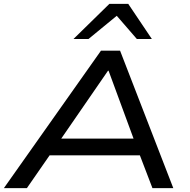

<svg xmlns="http://www.w3.org/2000/svg" viewBox="-33 -965 974 985"><path d="M-13 0 485 -705H583L856 0H749L672 -201L719 -168H181L245 -202L105 0ZM521 -602 264 -229 231 -254H696L661 -230L524 -602ZM344 -765 528 -945H625L746 -765H669L566 -884L421 -765Z"/></svg>

Font: Nunito Sans 10pt Expanded Medium
Style: Italic
Weight: 500
Width: 7
Italic angle: -9°
Designer: Vernon Adams
Foundry: Vernon Adams
Version: Version 3.101;gftools[0.9.27]